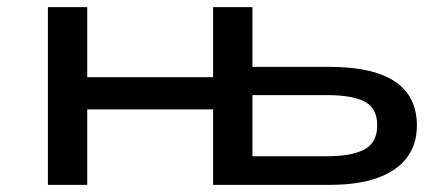

<svg xmlns="http://www.w3.org/2000/svg" viewBox="-20 -517 1252 537"><path d="M114 0V-497H224V-301H576V-497H686V-330H902Q1023 -330 1084.5 -289Q1146 -248 1146 -166Q1146 -113 1118 -76Q1090 -39 1036 -19.5Q982 0 903 0H576V-211H224V0ZM686 -80H894Q965 -80 1000 -99.5Q1035 -119 1035 -166Q1035 -214 1000.5 -232.5Q966 -251 894 -251H686Z"/></svg>

Font: Nunito Sans 7pt Expanded Medium
Style: Regular
Weight: 500
Width: 7
Designer: Vernon Adams
Foundry: Vernon Adams
Version: Version 3.101;gftools[0.9.27]